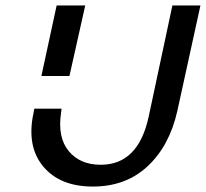

<svg xmlns="http://www.w3.org/2000/svg" viewBox="-20 -678 756 705"><path d="M206 -279 204 -262Q191 -173 232.5 -123Q274 -73 350 -73Q488 -73 526 -250L613 -658H716L631 -270Q602 -142 522 -67.5Q442 7 321 7Q200 7 138.5 -67Q77 -141 103 -263L106 -279ZM132 -399 188 -658H293L235 -399Z"/></svg>

Font: EauTestInfant Semibold
Style: Italic
Weight: 600
Italic angle: -12°
Designer: Christian Thalmann (Catharsis Fonts)
Version: Version 0.001;PS 000.001;hotconv 1.0.88;makeotf.lib2.5.64775